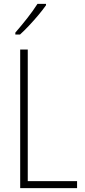

<svg xmlns="http://www.w3.org/2000/svg" viewBox="-20 -1020 436 989"><path d="M84 -51V-765H123V-87H377V-51ZM217 -993Q201 -970 177.5 -942Q154 -914 129 -887.5Q104 -861 83 -842H59V-852Q91 -889 120.5 -926.5Q150 -964 173 -1000H217Z"/></svg>

Font: Noto Sans Tamil UI Condensed ExtraLight
Style: Regular
Weight: 200
Width: 3
Designer: Jelle Bosma - Monotype Design Team
Foundry: Monotype Imaging Inc.
Version: Version 2.004; ttfautohint (v1.8.4.7-5d5b)